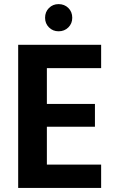

<svg xmlns="http://www.w3.org/2000/svg" viewBox="-20 -918 572 938"><path d="M209 -410.2H443.8V-298.8H209V-113.8H474.1V0H68.8V-699.2H474.1V-585H209ZM200.2 -831.1Q200.2 -859.9 219.2 -878.9Q238.3 -897.9 266.1 -897.9Q294.9 -897.9 314 -878.9Q333 -859.9 333 -831.1Q333 -803.2 314 -784.2Q294.9 -765.1 266.1 -765.1Q238.3 -765.1 219.2 -784.2Q200.2 -803.2 200.2 -831.1Z"/></svg>

Font: PoppinsZ SemiBold
Style: Regular
Weight: 600
Designer: Ninad Kale (Devanagari), Jonny Pinhorn (Latin)
Foundry: Indian Type Foundry
Version: Version 3.002;FEAKit 1.0